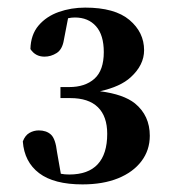

<svg xmlns="http://www.w3.org/2000/svg" viewBox="-20 -948 455 505"><path d="M197 -463Q122 -463 83 -492.5Q44 -522 40 -576Q46 -592 57.5 -598.5Q69 -605 82 -605Q102 -605 114 -594Q126 -583 130 -548L140 -491Q150 -489 162 -489Q212 -489 237 -516Q262 -543 262 -596Q262 -642 237.5 -666Q213 -690 165 -690H139V-719H162Q204 -719 228.5 -741Q253 -763 253 -811Q253 -856 232.5 -879Q212 -902 177 -902Q168 -902 159 -900L148 -843Q144 -818 129 -808.5Q114 -799 97 -799Q73 -799 60 -819Q61 -857 81.5 -881Q102 -905 134.5 -916.5Q167 -928 204 -928Q282 -928 320.5 -895.5Q359 -863 359 -816Q359 -777 324 -745Q297 -720 243 -708Q305 -700 335 -676Q374 -644 374 -591Q374 -553 352 -524Q330 -495 290.5 -479Q251 -463 197 -463Z"/></svg>

Font: Early Summer Mincho Heavy
Style: Regular
Weight: 900
Designer: GuiWonder
Version: Version 1.002